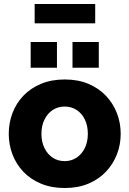

<svg xmlns="http://www.w3.org/2000/svg" viewBox="-20 -934 650 964"><path d="M305 10Q238 10 185.5 -12Q133 -34 97 -72Q61 -110 42.5 -159Q24 -208 24 -262Q24 -317 42.5 -366Q61 -415 97 -453Q133 -491 185.5 -513Q238 -535 305 -535Q372 -535 424 -513Q476 -491 512 -453Q548 -415 567 -366Q586 -317 586 -262Q586 -208 567 -159Q548 -110 512 -72Q476 -34 424 -12Q372 10 305 10ZM188 -262Q188 -221 203.5 -190Q219 -159 245 -142Q271 -125 305 -125Q338 -125 364.5 -142.5Q391 -160 406 -191Q421 -222 421 -262Q421 -303 406 -334Q391 -365 364.5 -382Q338 -399 305 -399Q271 -399 245 -382Q219 -365 203.5 -334Q188 -303 188 -262ZM134 -594V-723H266V-594ZM344 -594V-723H476V-594ZM154 -817V-914H458V-817Z"/></svg>

Font: Raleway Thin ExtraBold
Style: Regular
Weight: 800
Version: Version 4.026